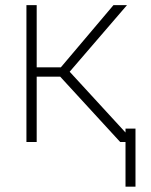

<svg xmlns="http://www.w3.org/2000/svg" viewBox="-20 -548 581 741"><path d="M121.6 -528.3V0H82V-528.3ZM470.2 -528.3 232.4 -252H106.9L105.5 -288.1H214.8L418 -528.3ZM443.8 0 208.5 -256.3 232.4 -289.1 498 0ZM502.9 -51.8V172.4H464.4V-51.8Z"/></svg>

Font: Roboto ExtraLight
Style: Regular
Weight: 250
Designer: Christian Robertson
Foundry: Google
Version: Version 3.009; 2024